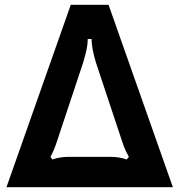

<svg xmlns="http://www.w3.org/2000/svg" viewBox="-20 -783 750 803"><path d="M703 0H7L276 -763H434ZM199 -116Q231 -127 266 -127H444Q479 -127 510 -116L519 -127Q505 -152 498 -171Q491 -190 490 -194L381 -522Q363 -582 363 -620H347Q347 -600 342.5 -578Q338 -556 328 -522L219 -194Q207 -156 191 -127Z"/></svg>

Font: Open Sauce Sans
Style: Bold
Weight: 700
Designer: Alfredo Marco Pradil
Foundry: Creative Sauce Fz LLC
Version: Version 1.477